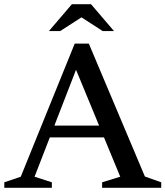

<svg xmlns="http://www.w3.org/2000/svg" viewBox="-26 -891 784 911"><path d="M182 -239V-295H520V-239ZM661.5 -53.5 739 -26V0H458.5V-26L544.5 -52.5L320 -595.5H348.5L138 -52.5L220 -26V0H-5.5V-26L72.5 -52.5L328.5 -684H395.5ZM351.5 -814.5H369.5L259.5 -743.5H206L315 -871H406L515 -743.5H461.5Z"/></svg>

Font: Newsreader 16pt Medium
Style: Regular
Weight: 500
Designer: Hugues Gentile
Foundry: Production Type
Version: Version 1.003